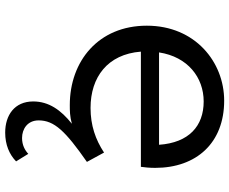

<svg xmlns="http://www.w3.org/2000/svg" viewBox="-92 -529 884 740"><g transform="rotate(90 350.0 -159.0)"><path d="M627 -315C627 -474 531 -581 368 -581C219 -581 79 -469 79 -283C79 -96 216 14 385 14C406 14 428 14 457 6C404 48 371 95 371 155C371 227 424 263 491 263C538 263 575 247 602 221L573 174C559 187 539 198 512 198C477 198 444 177 444 134C444 74 485 31 604 -52L568 -118C518 -85 463 -66 396 -66C278 -66 189 -131 179 -260H623C625 -273 627 -294 627 -315ZM371 -502C466 -502 530 -445 538 -330H182C199 -441 279 -502 371 -502Z"/></g></svg>

Font: Kawkab Mono Light
Style: Bold
Weight: 400
Monospace: yes
Designer: Abdullah Arif
Foundry: Abdullah Arif
Version: Version 1.000;PS 000.500;hotconv 1.0.88;makeotf.lib2.5.64775